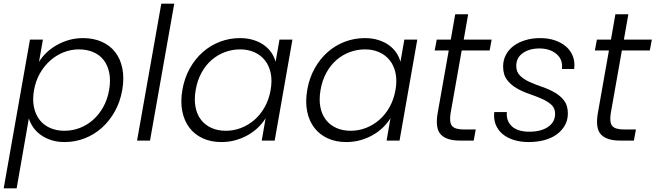

<svg xmlns="http://www.w3.org/2000/svg" viewBox="-36 -760 3544 1038"><path d="M175 -426Q191 -452 215 -475Q239 -498 269.5 -515.5Q300 -533 336 -543.5Q372 -554 413 -554Q469 -554 513.5 -534.5Q558 -515 586.5 -478.5Q615 -442 625.5 -390Q636 -338 625 -274Q614 -210 585 -158Q556 -106 514.5 -69Q473 -32 421.5 -12Q370 8 314 8Q273 8 241 -2.5Q209 -13 184.5 -30.5Q160 -48 144 -71Q128 -94 120 -120L54 258H-16L126 -546H196ZM554 -274Q563 -326 554.5 -367Q546 -408 524 -436Q502 -464 467.5 -478.5Q433 -493 390 -493Q348 -493 308.5 -477.5Q269 -462 236.5 -433.5Q204 -405 180.5 -364.5Q157 -324 148 -273Q139 -222 147.5 -181Q156 -140 178.5 -111.5Q201 -83 235.5 -68Q270 -53 312 -53Q355 -53 394.5 -68Q434 -83 466.5 -111.5Q499 -140 522 -181Q545 -222 554 -274Z M836 -740H906L775 0H705Z M950 -274Q961 -338 990 -390Q1019 -442 1060.5 -478.5Q1102 -515 1153.5 -534.5Q1205 -554 1261 -554Q1302 -554 1335 -543.5Q1368 -533 1392 -515.5Q1416 -498 1431.5 -475Q1447 -452 1454 -426L1475 -546H1545L1449 0H1379L1400 -121Q1384 -95 1360 -71.5Q1336 -48 1305.5 -30.5Q1275 -13 1238.5 -2.5Q1202 8 1161 8Q1105 8 1061 -12Q1017 -32 988.5 -69Q960 -106 949.5 -158Q939 -210 950 -274ZM1427 -273Q1436 -324 1427.5 -364.5Q1419 -405 1396.5 -433.5Q1374 -462 1339.5 -477.5Q1305 -493 1263 -493Q1220 -493 1180.5 -478.5Q1141 -464 1108.5 -436Q1076 -408 1053.5 -367Q1031 -326 1022 -274Q1013 -222 1021 -181Q1029 -140 1051.5 -111.5Q1074 -83 1108 -68Q1142 -53 1185 -53Q1227 -53 1266.5 -68Q1306 -83 1339 -111.5Q1372 -140 1395 -181Q1418 -222 1427 -273Z M1625 -274Q1636 -338 1665 -390Q1694 -442 1735.5 -478.5Q1777 -515 1828.5 -534.5Q1880 -554 1936 -554Q1977 -554 2010 -543.5Q2043 -533 2067 -515.5Q2091 -498 2106.5 -475Q2122 -452 2129 -426L2150 -546H2220L2124 0H2054L2075 -121Q2059 -95 2035 -71.5Q2011 -48 1980.5 -30.5Q1950 -13 1913.5 -2.5Q1877 8 1836 8Q1780 8 1736 -12Q1692 -32 1663.5 -69Q1635 -106 1624.5 -158Q1614 -210 1625 -274ZM2102 -273Q2111 -324 2102.5 -364.5Q2094 -405 2071.5 -433.5Q2049 -462 2014.5 -477.5Q1980 -493 1938 -493Q1895 -493 1855.5 -478.5Q1816 -464 1783.5 -436Q1751 -408 1728.5 -367Q1706 -326 1697 -274Q1688 -222 1696 -181Q1704 -140 1726.5 -111.5Q1749 -83 1783 -68Q1817 -53 1860 -53Q1902 -53 1941.5 -68Q1981 -83 2014 -111.5Q2047 -140 2070 -181Q2093 -222 2102 -273Z M2390 -487H2314L2325 -546H2401L2425 -683H2495L2471 -546H2622L2611 -487H2460L2400 -148Q2392 -98 2408 -79Q2424 -60 2472 -60H2536L2525 0H2450Q2378 0 2347 -33Q2316 -66 2330 -148Z M3034 -147Q3034 -111 3018 -82.5Q3002 -54 2974 -33.5Q2946 -13 2907 -2.5Q2868 8 2822 8Q2779 8 2743 -3Q2707 -14 2682 -34.5Q2657 -55 2644.5 -85Q2632 -115 2636 -154H2704Q2700 -106 2731.5 -77Q2763 -48 2826 -48Q2889 -48 2927 -74Q2965 -100 2965 -145Q2965 -176 2944 -194.5Q2923 -213 2892 -226.5Q2861 -240 2824.5 -252.5Q2788 -265 2757 -283Q2726 -301 2705 -328.5Q2684 -356 2684 -401Q2684 -435 2699 -463.5Q2714 -492 2741 -512Q2768 -532 2804.5 -543Q2841 -554 2885 -554Q2928 -554 2963.5 -542Q2999 -530 3024 -508.5Q3049 -487 3061 -456Q3073 -425 3068 -387H3002Q3008 -438 2972.5 -468Q2937 -498 2880 -498Q2826 -498 2790.5 -473Q2755 -448 2755 -404Q2755 -371 2775.5 -351Q2796 -331 2827 -317Q2858 -303 2894.5 -290.5Q2931 -278 2962 -260.5Q2993 -243 3013.5 -216.5Q3034 -190 3034 -147Z M3256 -487H3180L3191 -546H3267L3291 -683H3361L3337 -546H3488L3477 -487H3326L3266 -148Q3258 -98 3274 -79Q3290 -60 3338 -60H3402L3391 0H3316Q3244 0 3213 -33Q3182 -66 3196 -148Z"/></svg>

Font: SVN-Poppins Light
Style: Italic
Weight: 300
Italic angle: -10°
Designer: Ninad Kale (Devanagari), Jonny Pinhorn (Latin)
Foundry: Indian Type Foundry
Version: Version 3.002 2017; ttfautohint (v1.8.3)